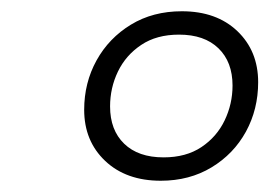

<svg xmlns="http://www.w3.org/2000/svg" viewBox="-20 -703 478 341"><path d="M303 -683Q364.5 -683 401.5 -647.8Q438.5 -612.5 438.5 -557Q438.5 -509 416.8 -469.2Q395 -429.5 355.8 -405.8Q316.5 -382 265.5 -382Q204 -382 166.8 -417.2Q129.5 -452.5 129.5 -508Q129.5 -556 151.5 -595.8Q173.5 -635.5 212.5 -659.2Q251.5 -683 303 -683ZM270.5 -423.5Q310.5 -423.5 337.8 -441.8Q365 -460 379 -489.2Q393 -518.5 393 -551Q393 -593 368 -617.2Q343 -641.5 298 -641.5Q258 -641.5 230.8 -623.2Q203.5 -605 189.5 -576Q175.5 -547 175.5 -514Q175.5 -472 200.5 -447.8Q225.5 -423.5 270.5 -423.5Z"/></svg>

Font: Newsreader 16pt 16pt Medium
Style: Italic
Weight: 500
Italic angle: -17°
Version: Version 1.003